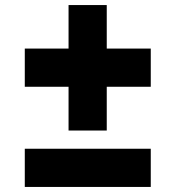

<svg xmlns="http://www.w3.org/2000/svg" viewBox="-20 -721 694 759"><path d="M402 -529H576V-378H402V-205H251V-378H78V-529H251V-701H402ZM576 -133V18H78V-133Z"/></svg>

Font: SUITE Heavy
Style: Regular
Weight: 900
Designer: Sun
Foundry: Sun
Version: Version 2.040